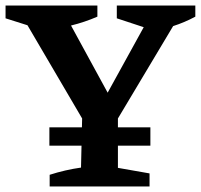

<svg xmlns="http://www.w3.org/2000/svg" viewBox="-25 -672 724 692"><path d="M154 0V-42Q210 -60 267 -68L271 -245L74 -581L-5 -606V-652H326V-612Q280 -592 231 -580L363 -338L493 -574L396 -606V-652H679V-612Q640 -591 599 -578L400 -245V-67L514 -47V0ZM153 -213H517V-147H153Z"/></svg>

Font: Piazzolla SC SemiBold
Style: Regular
Weight: 600
Designer: Juan Pablo del Peral
Foundry: Huerta Tipografica
Version: Version 1.330